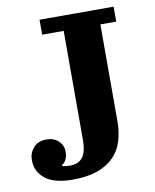

<svg xmlns="http://www.w3.org/2000/svg" viewBox="-81 -760 676 835"><g transform="rotate(-10 257.0 -343.0)"><path d="M174 12Q91 12 51.5 -20Q12 -52 12 -102Q12 -133 32 -156.5Q52 -180 90 -180Q122 -180 142.5 -161Q163 -142 163 -113Q163 -93 156 -79Q149 -65 138 -59V-54Q146 -52 154.5 -51Q163 -50 171 -50Q208 -50 227 -73Q246 -96 246 -152V-632H151V-698H478V-632H408V-205Q408 -157 395.5 -117Q383 -77 355 -48.5Q327 -20 282.5 -4Q238 12 174 12Z"/></g></svg>

Font: IBM Plex Serif
Style: Bold
Weight: 700
Designer: Mike Abbink, Paul van der Laan, Pieter van Rosmalen
Foundry: Bold Monday
Version: Version 2.008